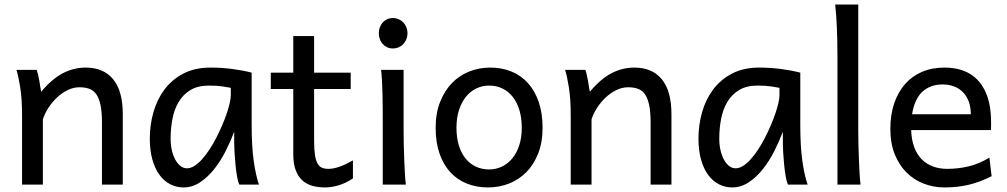

<svg xmlns="http://www.w3.org/2000/svg" viewBox="-20 -801 4371 833"><path d="M422.4 0V-268.6Q422.4 -314.5 416.3 -344.2Q410.2 -374 398.2 -391.4Q386.2 -408.7 367.9 -415.5Q349.6 -422.4 324.7 -422.4Q298.3 -422.4 273.2 -409.9Q248 -397.5 227.1 -377.7Q206.1 -357.9 189.9 -333Q173.8 -308.1 166 -283.2V0H75.7V-300.3Q75.7 -372.6 67.6 -422.6Q59.6 -472.7 51.3 -498H139.2Q142.1 -490.2 145 -477.8Q147.9 -465.3 150.4 -451.7Q152.8 -438 154.8 -424.8L158.7 -402.8Q205.1 -458.5 252.4 -483.2Q299.8 -507.8 351.6 -507.8Q429.7 -507.8 471.2 -456.8Q512.7 -405.8 512.7 -305.2V0Z M981.4 -419.9Q969.2 -422.4 946 -426Q922.9 -429.7 886.2 -429.7Q838.4 -429.7 806.4 -410.4Q774.4 -391.1 755.4 -359.1Q736.3 -327.1 728.3 -285.6Q720.2 -244.1 720.2 -200.2Q720.2 -171.9 725.8 -148.2Q731.4 -124.5 741.2 -107.2Q751 -89.8 763.7 -80.3Q776.4 -70.8 791 -70.8Q807.1 -70.8 824 -81.5Q840.8 -92.3 857.2 -110.6Q873.5 -128.9 889.2 -152.8Q904.8 -176.8 918.5 -203.4Q932.1 -230 943.8 -257.3Q955.6 -284.7 963.9 -309.3Q972.2 -334 976.8 -354.5Q981.4 -375 981.4 -388.2ZM1018.1 0Q1012.7 -11.7 1008.5 -35.2Q1004.4 -58.6 1001.7 -85.7Q999 -112.8 997.6 -138.7Q996.1 -164.6 996.1 -180.7V-229.5Q980.5 -188 958.7 -145Q937 -102.1 909.2 -67.1Q881.3 -32.2 847.9 -10Q814.5 12.2 776.4 12.2Q745.6 12.2 718.8 -1.5Q691.9 -15.1 672.1 -42Q652.3 -68.8 641.1 -108.6Q629.9 -148.4 629.9 -200.2Q629.9 -258.3 645.5 -313.7Q661.1 -369.1 693.4 -412.4Q725.6 -455.6 775.4 -481.7Q825.2 -507.8 893.6 -507.8Q940.9 -507.8 987.8 -501.7Q1034.7 -495.6 1071.8 -485.8V-258.8Q1071.8 -166.5 1080.6 -103.8Q1089.4 -41 1103.5 0Z M1154.8 -485.8H1252.4V-644.5H1342.8V-485.8H1501.5V-415H1342.8V-190.4Q1342.8 -152.8 1346.4 -128.9Q1350.1 -105 1357.7 -91.6Q1365.2 -78.1 1377 -73.2Q1388.7 -68.4 1405.3 -68.4Q1426.3 -68.4 1452.6 -77.6Q1479 -86.9 1511.2 -105V-26.9Q1477.5 -4.9 1446.8 3.7Q1416 12.2 1390.1 12.2Q1361.3 12.2 1336.4 5.6Q1311.5 -1 1292.7 -17.6Q1273.9 -34.2 1263.2 -61.8Q1252.4 -89.4 1252.4 -131.8V-415H1154.8Z M1623.5 -656.7Q1623.5 -670.4 1627.9 -682.4Q1632.3 -694.3 1640.4 -703.4Q1648.4 -712.4 1659.7 -717.5Q1670.9 -722.7 1684.6 -722.7Q1698.2 -722.7 1710 -717.5Q1721.7 -712.4 1730 -703.4Q1738.3 -694.3 1743.2 -682.4Q1748 -670.4 1748 -656.7Q1748 -643.1 1743.2 -631.1Q1738.3 -619.1 1730 -610.1Q1721.7 -601.1 1710 -595.9Q1698.2 -590.8 1684.6 -590.8Q1670.9 -590.8 1659.7 -595.9Q1648.4 -601.1 1640.4 -610.1Q1632.3 -619.1 1627.9 -631.1Q1623.5 -643.1 1623.5 -656.7ZM1731 -231.9Q1731 -208.5 1731.7 -176.5Q1732.4 -144.5 1733.6 -111.8Q1734.9 -79.1 1736.6 -49.3Q1738.3 -19.5 1740.7 0H1640.6V-258.8Q1640.6 -294.4 1640.4 -329.1Q1640.1 -363.8 1639.4 -394.8Q1638.7 -425.8 1637.2 -452.4Q1635.7 -479 1633.3 -498H1731Z M1960.4 -246.6Q1960.4 -204.1 1970.7 -170.4Q1981 -136.7 1999.8 -113.5Q2018.6 -90.3 2044.4 -78.1Q2070.3 -65.9 2102.1 -65.9Q2131.3 -65.9 2157.2 -78.1Q2183.1 -90.3 2202.4 -113.5Q2221.7 -136.7 2232.7 -170.4Q2243.7 -204.1 2243.7 -246.6Q2243.7 -289.6 2233.4 -323.5Q2223.1 -357.4 2204.3 -381.1Q2185.5 -404.8 2159.4 -417.2Q2133.3 -429.7 2102.1 -429.7Q2072.3 -429.7 2046.4 -417.2Q2020.5 -404.8 2001.5 -381.1Q1982.4 -357.4 1971.4 -323.5Q1960.4 -289.6 1960.4 -246.6ZM1870.1 -246.6Q1870.1 -309.6 1889.2 -358.2Q1908.2 -406.7 1940.4 -440.2Q1972.7 -473.6 2015.6 -490.7Q2058.6 -507.8 2106.9 -507.8Q2157.2 -507.8 2199 -490.7Q2240.7 -473.6 2270.8 -440.2Q2300.8 -406.7 2317.4 -358.2Q2334 -309.6 2334 -246.6Q2334 -183.6 2314.9 -135.3Q2295.9 -86.9 2263.7 -54.2Q2231.4 -21.5 2188.5 -4.6Q2145.5 12.2 2097.2 12.2Q2046.9 12.2 2005.1 -4.6Q1963.4 -21.5 1933.3 -54.2Q1903.3 -86.9 1886.7 -135.3Q1870.1 -183.6 1870.1 -246.6Z M2802.7 0V-268.6Q2802.7 -314.5 2796.6 -344.2Q2790.5 -374 2778.6 -391.4Q2766.6 -408.7 2748.3 -415.5Q2730 -422.4 2705.1 -422.4Q2678.7 -422.4 2653.6 -409.9Q2628.4 -397.5 2607.4 -377.7Q2586.4 -357.9 2570.3 -333Q2554.2 -308.1 2546.4 -283.2V0H2456.1V-300.3Q2456.1 -372.6 2448 -422.6Q2439.9 -472.7 2431.6 -498H2519.5Q2522.5 -490.2 2525.4 -477.8Q2528.3 -465.3 2530.8 -451.7Q2533.2 -438 2535.2 -424.8L2539.1 -402.8Q2585.4 -458.5 2632.8 -483.2Q2680.2 -507.8 2731.9 -507.8Q2810.1 -507.8 2851.6 -456.8Q2893.1 -405.8 2893.1 -305.2V0Z M3361.8 -419.9Q3349.6 -422.4 3326.4 -426Q3303.2 -429.7 3266.6 -429.7Q3218.8 -429.7 3186.8 -410.4Q3154.8 -391.1 3135.7 -359.1Q3116.7 -327.1 3108.6 -285.6Q3100.6 -244.1 3100.6 -200.2Q3100.6 -171.9 3106.2 -148.2Q3111.8 -124.5 3121.6 -107.2Q3131.3 -89.8 3144 -80.3Q3156.7 -70.8 3171.4 -70.8Q3187.5 -70.8 3204.3 -81.5Q3221.2 -92.3 3237.5 -110.6Q3253.9 -128.9 3269.5 -152.8Q3285.2 -176.8 3298.8 -203.4Q3312.5 -230 3324.2 -257.3Q3335.9 -284.7 3344.2 -309.3Q3352.5 -334 3357.2 -354.5Q3361.8 -375 3361.8 -388.2ZM3398.4 0Q3393.1 -11.7 3388.9 -35.2Q3384.8 -58.6 3382.1 -85.7Q3379.4 -112.8 3377.9 -138.7Q3376.5 -164.6 3376.5 -180.7V-229.5Q3360.8 -188 3339.1 -145Q3317.4 -102.1 3289.6 -67.1Q3261.7 -32.2 3228.3 -10Q3194.8 12.2 3156.7 12.2Q3126 12.2 3099.1 -1.5Q3072.3 -15.1 3052.5 -42Q3032.7 -68.8 3021.5 -108.6Q3010.3 -148.4 3010.3 -200.2Q3010.3 -258.3 3025.9 -313.7Q3041.5 -369.1 3073.7 -412.4Q3106 -455.6 3155.8 -481.7Q3205.6 -507.8 3273.9 -507.8Q3321.3 -507.8 3368.2 -501.7Q3415 -495.6 3452.1 -485.8V-258.8Q3452.1 -166.5 3460.9 -103.8Q3469.7 -41 3483.9 0Z M3703.6 -231.9Q3703.6 -208.5 3704.3 -176.8Q3705.1 -145 3706.3 -112.3Q3707.5 -79.6 3709.2 -49.8Q3710.9 -20 3713.4 0H3613.3V-551.8Q3613.3 -623 3610.8 -680.9Q3608.4 -738.8 3603.5 -781.2H3703.6Z M3933.1 -236.8Q3934.6 -193.8 3946.5 -162.1Q3958.5 -130.4 3979.2 -109.6Q4000 -88.9 4028.1 -78.6Q4056.2 -68.4 4089.4 -68.4Q4136.7 -68.4 4182.1 -79.1Q4227.5 -89.8 4272.5 -117.2L4282.2 -36.6Q4256.3 -23.4 4231.4 -14.2Q4206.5 -4.9 4181.6 1Q4156.7 6.8 4131.1 9.5Q4105.5 12.2 4077.1 12.2Q4030.3 12.2 3987.8 -4.2Q3945.3 -20.5 3913.1 -52.5Q3880.9 -84.5 3861.8 -131.8Q3842.8 -179.2 3842.8 -241.7Q3842.8 -302.2 3859.1 -351.3Q3875.5 -400.4 3905.8 -435.3Q3936 -470.2 3979.5 -489Q4022.9 -507.8 4077.1 -507.8Q4117.2 -507.8 4147.9 -498.3Q4178.7 -488.8 4201.2 -471.9Q4223.6 -455.1 4238.8 -432.6Q4253.9 -410.2 4262.9 -384.3Q4272 -358.4 4275.9 -330.3Q4279.8 -302.2 4279.8 -274.9V-255.9Q4279.8 -243.7 4279.3 -236.8ZM4069.8 -434.6Q4016.1 -434.6 3981.9 -403.1Q3947.8 -371.6 3937 -305.2H4191.9Q4191.9 -336.4 4182.9 -360.6Q4173.8 -384.8 4157.5 -401.4Q4141.1 -418 4118.7 -426.3Q4096.2 -434.6 4069.8 -434.6Z"/></svg>

Font: Andika
Style: Regular
Weight: 400
Designer: Victor Gaultney, Annie Olsen, Julie Remington, Don Collingsworth, Eric Hays
Foundry: SIL International
Version: Version 1.001